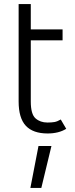

<svg xmlns="http://www.w3.org/2000/svg" viewBox="-20 -645 372 948"><path d="M72 -144V-625H132V-500H289V-446H132V-144Q132 -81 155.5 -60.5Q179 -40 214 -40Q235 -40 249 -42.5Q263 -45 280 -55L307 -9Q270 14 215 14Q143 14 107.5 -24Q72 -62 72 -144ZM170 76H234L184 283H130Z"/></svg>

Font: Bellota Text
Style: Regular
Weight: 400
Designer: Kemie Guaida
Foundry: Kemie Guaida
Version: Version 4.001